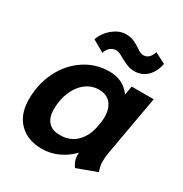

<svg xmlns="http://www.w3.org/2000/svg" viewBox="-165 -824 916 961"><g transform="rotate(30 293.0 -344.0)"><path d="M30 -174Q30 -263 67 -336.5Q104 -410 168.5 -452.5Q233 -495 311 -495Q391 -495 435 -434L444 -485H571L509 -136Q505 -112 505 -89Q505 -60 516 -32L402 10Q389 -8 384 -25.5Q379 -43 381 -65H379Q344 -29 300.5 -9.5Q257 10 209 10Q127 10 78.5 -38.5Q30 -87 30 -174ZM397 -233 400 -251Q403 -269 403 -285Q403 -332 380 -361Q357 -390 310 -390Q269 -390 235 -364Q201 -338 182 -292.5Q163 -247 163 -191Q163 -145 186 -120Q209 -95 254 -95Q313 -95 350 -133Q387 -171 397 -233ZM164 -597Q180 -641 216 -669.5Q252 -698 289 -698Q315 -698 334 -690Q353 -682 375 -667Q385 -660 395 -655Q405 -650 414 -650Q433 -650 445 -661Q457 -672 465 -696L527 -664Q518 -615 488 -586.5Q458 -558 416 -558Q393 -558 374.5 -565.5Q356 -573 332 -586Q303 -604 287 -604Q270 -604 255 -593Q240 -582 232 -558Z"/></g></svg>

Font: Niramit
Style: Bold Italic
Weight: 700
Italic angle: -10°
Designer: Katatrad Aksorn Co.,Ltd.
Foundry: Cadson Demak Co.,Ltd.
Version: Version 1.001; ttfautohint (v1.6)